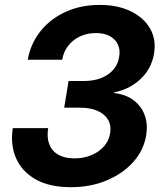

<svg xmlns="http://www.w3.org/2000/svg" viewBox="-20 -759 665 790"><path d="M271.5 11.2Q183.1 11.2 126.2 -21.2Q69.3 -53.7 45.7 -108.9Q22 -164.1 32.7 -231.9H178.2Q171.9 -193.4 182.9 -165.3Q193.8 -137.2 220 -122.3Q246.1 -107.4 286.1 -107.4Q324.2 -107.4 355.7 -120.4Q387.2 -133.3 407.7 -156.7Q428.2 -180.2 433.1 -210.4Q438.5 -242.2 424.8 -265.9Q411.1 -289.6 381.8 -302.7Q352.5 -315.9 309.6 -315.9H244.1L262.2 -425.8H327.6Q365.7 -425.8 396.5 -438Q427.2 -450.2 446.5 -472.4Q465.8 -494.6 470.2 -524.4Q475.6 -553.7 465.1 -575.9Q454.6 -598.1 431.4 -610.6Q408.2 -623 374.5 -623Q339.4 -623 310.1 -609.6Q280.8 -596.2 261.2 -571.5Q241.7 -546.9 235.8 -513.2H94.2Q105.5 -578.6 145.8 -629.6Q186 -680.7 249 -709.7Q312 -738.8 390.1 -738.8Q464.4 -738.8 518.1 -712.6Q571.8 -686.5 597.7 -641.4Q623.5 -596.2 613.8 -538.6Q603.5 -476.1 558.1 -433.6Q512.7 -391.1 449.2 -378.9L448.7 -376.5Q499.5 -370.1 531.2 -345.5Q563 -320.8 575.9 -283.4Q588.9 -246.1 581.5 -202.1Q571.3 -140.6 528.3 -92.5Q485.4 -44.4 418.9 -16.6Q352.5 11.2 271.5 11.2Z"/></svg>

Font: Inter 28pt
Style: Bold Italic
Weight: 700
Italic angle: -9.3988°
Designer: Rasmus Andersson
Foundry: rsms
Version: Version 4.001;git-66647c0bb